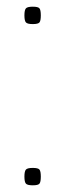

<svg xmlns="http://www.w3.org/2000/svg" viewBox="-20 -553 195 574"><path d="M53 -25Q53 -41 57.5 -46Q62 -51 78 -51Q94 -51 98 -46Q102 -41 102 -25Q102 -9 98 -4Q94 1 78 1Q62 1 57.5 -4Q53 -9 53 -25ZM53 -507Q53 -523 57.5 -528Q62 -533 78 -533Q94 -533 98 -528Q102 -523 102 -507Q102 -491 98 -486Q94 -481 78 -481Q62 -481 57.5 -486Q53 -491 53 -507Z"/></svg>

Font: Georama ExtraLight
Style: Regular
Weight: 250
Version: Version 1.001